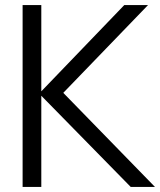

<svg xmlns="http://www.w3.org/2000/svg" viewBox="-20 -740 634 760"><path d="M69.5 0H143.5V-361L497.5 0H593.5L230.5 -372.5L566 -720H472L143.5 -378.5V-720H69.5Z"/></svg>

Font: Vela Sans
Style: Regular
Weight: 400
Designer: Principal design: Mikhail Sharanda - project Manrope.
Design modification: Ravid Balaliev
Foundry: Mikhail Sharanda
Version: Version 1.001